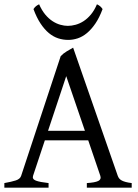

<svg xmlns="http://www.w3.org/2000/svg" viewBox="-20 -862 635 882"><path d="M370.1 -261.2 284.2 -512.2 200.7 -261.2ZM186 -217.3 131.8 -54.2Q127 -39.1 145 -32.2Q163.1 -25.4 203.1 -21V0H0V-21Q33.2 -26.9 52.7 -33.2Q72.3 -39.6 77.1 -54.2L258.8 -604Q270 -616.2 286.6 -626.2Q303.2 -636.2 315.9 -643.1L521 -54.2Q523.4 -47.4 527.8 -42Q532.2 -36.6 539.6 -32.7Q546.9 -28.8 558.1 -25.9Q569.3 -22.9 585 -21V0H378.9V-21Q417 -23.4 431.6 -30.8Q446.3 -38.1 440.9 -54.2L385.3 -217.3ZM451.2 -820.3Q436.5 -780.8 418.2 -753.9Q399.9 -727.1 379.6 -710.2Q359.4 -693.4 337.4 -686Q315.4 -678.7 293.5 -678.7Q269.5 -678.7 247.1 -686Q224.6 -693.4 204.3 -710.2Q184.1 -727.1 166.3 -753.9Q148.4 -780.8 133.8 -820.3Q139.6 -829.1 145.5 -833.7Q151.4 -838.4 159.7 -842.3Q171.9 -814.5 187.7 -795.4Q203.6 -776.4 221.2 -764.9Q238.8 -753.4 257.1 -748.3Q275.4 -743.2 291.5 -743.2Q308.6 -743.2 327.4 -748.3Q346.2 -753.4 364 -764.9Q381.8 -776.4 397.7 -795.4Q413.6 -814.5 425.3 -842.3Q433.6 -838.4 439.5 -833.7Q445.3 -829.1 451.2 -820.3Z"/></svg>

Font: Gentium Plus Viet
Style: Regular
Weight: 400
Designer: J. Victor Gaultney, Annie Olsen, Iska Routamaa, Becca Hirsbrunner
Foundry: SIL International
Version: Version 5.000